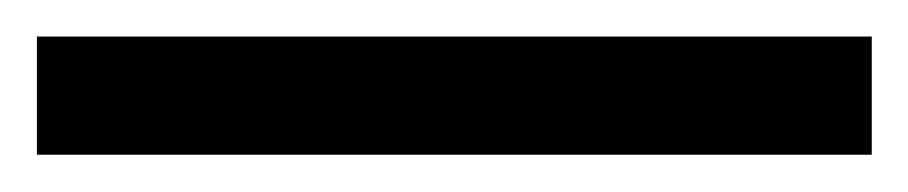

<svg xmlns="http://www.w3.org/2000/svg" viewBox="-22 70 492 104"><path d="M450.2 153.8H-2V89.8H450.2Z"/></svg>

Font: f0_58959 
Style: Regular
Weight: 400
Foundry: Ascender Corporation
Version: Version 1.10